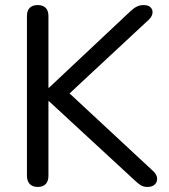

<svg xmlns="http://www.w3.org/2000/svg" viewBox="-20 -732 668 759"><path d="M129 7Q108.5 7 97.5 -4.8Q86.5 -16.5 86.5 -37V-668.5Q86.5 -690 97.5 -701Q108.5 -712 129 -712Q149.5 -712 160.5 -701Q171.5 -690 171.5 -668.5V-385H173.5L496.5 -688.5Q509.5 -700.5 521.5 -706.2Q533.5 -712 547.5 -712Q567 -712 575.8 -702.5Q584.5 -693 582.8 -679.8Q581 -666.5 568.5 -654.5L230 -339.5L231.5 -384.5L584.5 -56.5Q600 -42.5 601 -27.5Q602 -12.5 592 -2.8Q582 7 563 7Q547 7 536.2 0.2Q525.5 -6.5 512 -19.5L173.5 -332H171.5V-37Q171.5 -16.5 161 -4.8Q150.5 7 129 7Z"/></svg>

Font: Nunito ExtraLight
Style: Regular
Weight: 200
Designer: Vernon Adams
Foundry: Vernon Adams
Version: Version 3.602;April 4, 2023;FontCreator 14.0.0.2856 64-bit